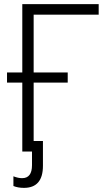

<svg xmlns="http://www.w3.org/2000/svg" viewBox="-20 -734 540 930"><path d="M88 0V-334H14V-383H88V-714H458V-663H143V-383H308V-334H143V-51H188V69Q188 176 96 176Q67 176 45 167V120Q68 129 87 129Q135 129 135 66V0Z"/></svg>

Font: Noto Sans Mono ExtraCondensed Light
Style: Regular
Weight: 300
Width: 2
Designer: Monotype Design Team
Foundry: Monotype Imaging Inc.
Version: Version 2.014; ttfautohint (v1.8.4.7-5d5b)